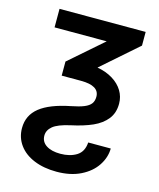

<svg xmlns="http://www.w3.org/2000/svg" viewBox="-111 -610 747 900"><g transform="rotate(15 262.0 -159.5)"><path d="M483.4 -530.3V-463.9L308.6 -310.5Q352.1 -302.7 384 -283Q416 -263.2 433.1 -234.9Q450.2 -206.5 450.2 -172.9Q450.2 -127.9 426.3 -97.7Q402.3 -67.4 360.4 -48.6Q318.4 -29.8 256.8 -16.6Q197.3 -3.4 173.8 16.1Q150.4 35.6 150.4 61.5Q150.4 91.8 175.8 108.4Q201.2 125 244.1 125Q291 125 322.8 105.2Q354.5 85.4 357.4 40H466.8Q466.3 83.5 440.4 122.8Q414.6 162.1 365.5 186.5Q316.4 210.9 249 210.9Q186.5 210.9 139.2 191.4Q91.8 171.9 65.9 136.2Q40 100.6 40 54.7Q40 -7.3 88.1 -45.7Q136.2 -84 234.4 -103.5Q274.4 -111.3 296.9 -120.6Q319.3 -129.9 329.1 -143.1Q338.9 -156.2 338.9 -176.8Q338.9 -230.5 250 -230.5H156.2V-298.8L318.4 -440.4H65.4V-530.3Z"/></g></svg>

Font: Pretendard JP Medium
Style: Regular
Weight: 500
Designer: Base glyphs from Inter by Rasmus Andersson; Hangeul glyphs from Noto Sans CJK(Source Han Sans) by Jang Soo-young and Kan
Foundry: Kil Hyung-jin
Version: Version 1.309